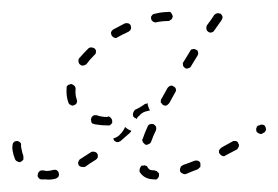

<svg xmlns="http://www.w3.org/2000/svg" viewBox="-28 -292 463 320"><path d="M64 6Q67 5 69 3Q71 0 70 -3Q70 -4 69 -6Q68 -7 67 -8Q66 -9 64 -9Q63 -9 62 -9Q55 -7 49 -7Q46 -8 43 -8Q41 -8 40 -8Q39 -7 37 -6Q36 -5 36 -4Q35 -3 35 -1Q34 2 36 4Q38 7 41 7Q45 7 48 7Q56 8 64 6ZM230 7Q233 8 235 5Q237 3 237 0Q237 -1 237 -3Q236 -4 235 -5Q234 -6 233 -7Q231 -7 230 -8Q225 -8 222 -9Q220 -10 218 -13Q218 -14 217 -15Q215 -16 214 -16Q213 -17 211 -16Q210 -16 208 -16Q206 -14 205 -11Q204 -8 205 -5Q209 1 215 4Q221 7 230 7ZM304 -12Q305 -13 306 -14Q306 -15 306 -17Q306 -18 306 -20Q305 -23 302 -24Q299 -25 296 -24Q286 -20 277 -17Q276 -16 274 -15Q273 -14 273 -13Q272 -11 272 -10Q272 -8 272 -7Q273 -4 276 -3Q279 -1 282 -2Q291 -6 302 -10Q303 -11 304 -12ZM134 -28Q135 -29 135 -31Q135 -32 135 -34Q135 -35 134 -36Q132 -39 129 -39Q126 -40 123 -38Q114 -32 106 -27Q105 -27 104 -25Q103 -24 103 -23Q102 -21 102 -20Q103 -18 103 -17Q105 -14 108 -14Q111 -13 114 -14Q122 -20 132 -26Q133 -27 134 -28ZM-3 -27Q-2 -24 1 -23Q4 -21 6 -22Q8 -23 9 -24Q10 -25 11 -26Q11 -28 11 -29Q11 -31 11 -32Q9 -37 8 -43Q7 -47 7 -50Q8 -53 5 -55Q3 -57 0 -57Q-3 -57 -5 -55Q-7 -53 -7 -50Q-8 -46 -7 -41Q-6 -34 -3 -27ZM370 -48Q371 -51 369 -53Q369 -55 367 -56Q366 -57 365 -57Q363 -57 362 -57Q360 -57 359 -56Q350 -51 341 -46Q340 -45 339 -44Q338 -43 337 -41Q337 -40 337 -38Q337 -37 338 -36Q340 -33 343 -32Q346 -31 348 -33Q357 -38 367 -43Q369 -45 370 -48ZM209 -58Q210 -57 210 -55Q211 -54 212 -53Q213 -52 214 -51Q217 -50 220 -52Q223 -53 224 -56Q227 -65 232 -75Q233 -78 232 -81Q231 -83 228 -85Q225 -86 222 -85Q219 -84 218 -81Q213 -70 210 -61Q209 -60 209 -58ZM190 -72Q190 -73 191 -74Q185 -76 181 -80Q180 -80 180 -80Q180 -80 180 -79Q177 -73 173 -69Q169 -64 163 -62Q162 -62 161 -61Q161 -60 161 -60Q162 -59 162 -58Q164 -56 167 -55Q170 -55 173 -57Q181 -64 189 -71Q189 -72 190 -72ZM414 -73Q415 -74 415 -75Q416 -77 415 -78Q415 -80 414 -81Q413 -84 410 -84Q407 -85 404 -83H403Q401 -82 400 -81Q400 -79 399 -78Q399 -76 399 -75Q399 -74 400 -72Q402 -70 405 -69Q408 -68 410 -70L412 -71Q413 -71 414 -73ZM151 -83H152Q153 -83 155 -83Q156 -84 157 -85Q158 -86 159 -87Q159 -89 159 -90Q159 -93 157 -95Q155 -98 152 -98L151 -97Q141 -97 133 -100Q131 -100 130 -100Q128 -100 127 -99Q126 -98 125 -97Q124 -96 124 -94Q123 -93 124 -91Q124 -90 124 -89Q125 -87 126 -86Q128 -86 129 -85Q140 -83 151 -83ZM196 -96Q195 -97 194 -98Q193 -101 194 -104Q195 -107 197 -109Q206 -113 214 -119Q215 -119 216 -119Q217 -120 218 -120Q218 -117 219 -115Q220 -111 222 -108Q218 -107 214 -106Q208 -104 204 -99Q201 -97 200 -94Q199 -94 199 -94Q199 -95 198 -95Q197 -95 196 -96ZM240 -124Q240 -123 240 -121Q241 -120 242 -119Q242 -118 244 -117Q245 -116 247 -116Q248 -116 249 -116Q251 -117 252 -118Q253 -119 254 -120Q259 -129 264 -138Q266 -141 265 -144Q264 -147 261 -148Q259 -150 256 -149Q253 -148 251 -145Q246 -136 241 -127Q240 -126 240 -124ZM90 -117Q93 -115 96 -117Q99 -118 100 -121Q101 -123 100 -126Q97 -134 98 -144Q98 -147 96 -149Q94 -151 91 -152Q89 -152 88 -151Q86 -151 85 -150Q84 -149 83 -147Q83 -146 83 -145Q82 -132 86 -121Q87 -118 90 -117ZM277 -184Q277 -181 280 -179Q282 -177 285 -178Q289 -179 290 -181L301 -199Q303 -202 302 -205Q302 -208 299 -209Q296 -211 293 -210Q290 -210 289 -207L278 -189Q276 -187 277 -184ZM103 -189Q103 -186 106 -184Q107 -183 108 -183Q110 -182 111 -183Q113 -183 114 -184Q115 -184 116 -185Q122 -193 129 -200Q132 -202 132 -206Q132 -209 130 -211Q127 -213 124 -213Q121 -213 119 -211Q111 -203 104 -195Q102 -192 103 -189ZM157 -238Q157 -235 158 -233Q160 -230 163 -229Q166 -228 168 -230Q177 -235 186 -239Q189 -241 190 -243Q191 -246 190 -249Q189 -252 186 -253Q183 -254 180 -253Q170 -248 161 -243Q158 -241 157 -238ZM316 -247Q316 -245 316 -244Q316 -243 317 -241Q318 -240 319 -239Q322 -237 325 -238Q328 -239 329 -241Q336 -251 341 -258Q343 -261 343 -264Q342 -267 340 -269Q337 -270 334 -270Q331 -269 329 -267Q324 -259 317 -250Q316 -248 316 -247ZM225 -266Q223 -264 224 -261Q224 -259 225 -258Q226 -257 227 -256Q228 -255 230 -255Q231 -254 233 -255Q243 -257 253 -257Q254 -257 255 -258Q257 -259 258 -260Q259 -261 259 -262Q260 -264 260 -265Q259 -268 257 -271Q255 -273 252 -272Q241 -272 230 -269Q227 -269 225 -266Z"/></svg>

Font: FRB American Cursive Dashed Extralight
Style: Italic
Weight: 200
Italic angle: -25°
Version: Version 2.0;Modular Font Editor K font №1